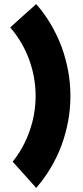

<svg xmlns="http://www.w3.org/2000/svg" viewBox="-20 -819 404 938"><path d="M157 -799Q110 -757 83.5 -733.5Q57 -710 46 -699.5Q35 -689 32.5 -687Q30 -685 30 -685Q60 -650 83 -611Q106 -572 122 -529Q138 -485 146 -440.5Q154 -396 154 -350Q154 -263 125 -180Q96 -97 42 -29Q85 19 109 45.5Q133 72 143 83.5Q153 95 155 97Q157 99 157 99Q238 5 281 -110Q302 -168 313 -228Q324 -288 324 -350Q324 -412 313 -472Q302 -532 281 -590Q259 -648 228.5 -700Q198 -752 157 -799Z"/></svg>

Font: Unageo
Style: Black
Weight: 900
Designer: Richard Sepsi
Foundry: Richard Sepsi
Version: Version 2.000